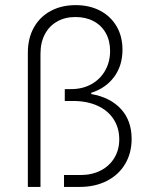

<svg xmlns="http://www.w3.org/2000/svg" viewBox="-20 -737 596 757"><path d="M278.3 -716.8Q332.5 -716.8 374.3 -695.1Q416 -673.3 439.5 -633.5Q462.9 -593.8 462.9 -541Q462.9 -478.5 430.2 -434.1Q397.5 -389.6 339.8 -371.1V-366.2Q415 -353 457 -307.1Q499 -261.2 499 -189.5Q499 -133.8 473.6 -90.8Q448.2 -47.9 401.6 -23.9Q355 0 293.9 0H232.4V-46.9H296.9Q342.3 -46.9 377 -64.7Q411.6 -82.5 430.9 -114.5Q450.2 -146.5 450.2 -187.5Q450.2 -232.4 428 -266.8Q405.8 -301.3 364.5 -320.1Q323.2 -338.9 267.6 -338.9H235.4V-385.7H260.7Q306.2 -385.7 341.1 -405.5Q376 -425.3 395 -459.5Q414.1 -493.7 414.1 -536.1Q414.1 -576.2 397.2 -606.4Q380.4 -636.7 349.4 -653.3Q318.4 -669.9 277.3 -669.9Q236.3 -669.9 205.1 -652.1Q173.8 -634.3 156.7 -601.6Q139.6 -568.8 139.6 -525.4V0H89.8V-529.3Q89.8 -585.9 113.5 -628.4Q137.2 -670.9 179.9 -693.8Q222.7 -716.8 278.3 -716.8Z"/></svg>

Font: Pretendard JP ExtraLight
Style: Regular
Weight: 200
Designer: Base glyphs from Inter by Rasmus Andersson; Hangeul glyphs from Noto Sans CJK(Source Han Sans) by Jang Soo-young and Kan
Foundry: Kil Hyung-jin
Version: Version 1.309